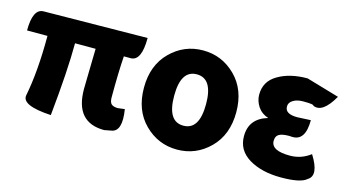

<svg xmlns="http://www.w3.org/2000/svg" viewBox="-69 -843 2039 1117"><g transform="rotate(15 950.0 -284.5)"><path d="M602 14Q427 14 427 -187Q427 -201 429 -290L432 -430H308Q308 -266 280 10Q101 0 112 -64Q142 -215 142 -430H19Q19 -562 84 -562L708 -569Q708 -430 643 -430H602Q595 -333 595 -181Q595 -152 607 -141Q620 -130 646 -130L687 -135Q708 -4 644 6Z M762 -285Q762 -420 844 -501.5Q926 -583 1040 -583Q1154 -583 1236 -501.5Q1318 -420 1318 -285Q1318 -149 1236 -67.5Q1154 14 1040 14Q926 14 844 -67.5Q762 -149 762 -285ZM1136 -285Q1136 -439 1040 -439Q944 -439 944 -285Q944 -130 1040 -130Q1136 -130 1136 -285Z M1666 14Q1550 14 1473 -32Q1397 -78 1397 -163Q1397 -269 1506 -301Q1465 -314 1442 -348Q1420 -382 1420 -419Q1420 -500 1491 -541Q1562 -583 1668 -583L1866 -525Q1801 -411 1741 -438Q1745 -447 1678 -447Q1640 -447 1617 -432Q1594 -418 1594 -394Q1594 -349 1668 -349L1749 -353Q1749 -227 1668 -231L1650 -232Q1608 -232 1589 -220Q1571 -209 1571 -181Q1571 -122 1684 -122Q1752 -122 1807 -164Q1877 -52 1820 -18Q1785 14 1666 14Z"/></g></svg>

Font: Swei Half Moon CJK SC
Style: Black
Weight: 900
Version: Version 2.071